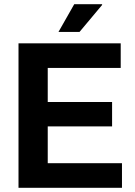

<svg xmlns="http://www.w3.org/2000/svg" viewBox="-20 -893 643 913"><path d="M258 -741 333 -873H465L466 -870L358 -741ZM68 0V-687H554V-570H207V-408H513V-292H207V-117H560V0Z"/></svg>

Font: Archivo SemiCondensed
Style: Bold
Weight: 680
Width: 4
Designer: Hector Gatti
Foundry: Omnibus-Type
Version: Version 2.001; ttfautohint (v1.8.3)